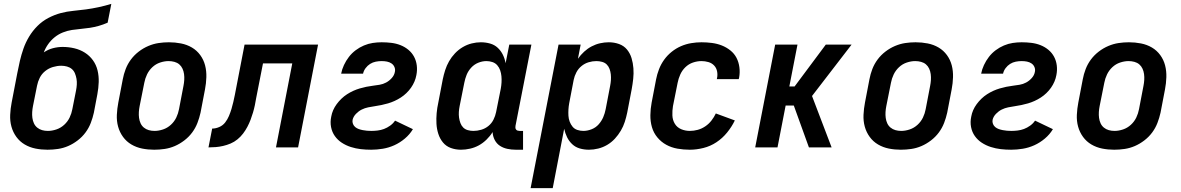

<svg xmlns="http://www.w3.org/2000/svg" viewBox="-20 -760 6090 990"><path d="M225 12Q193 12 163 6Q133 0 107.5 -15Q82 -30 64.5 -54Q47 -78 39 -107Q31 -136 32.5 -168Q34 -200 40 -231L69 -382Q75 -414 82.5 -446Q90 -478 101 -509.5Q112 -541 130 -571Q148 -601 173 -626Q198 -651 229.5 -667.5Q261 -684 293 -692.5Q325 -701 357.5 -704Q390 -707 423 -711.5Q456 -716 488.5 -723Q521 -730 554 -740L535 -643Q512 -633 489 -626.5Q466 -620 443 -616.5Q420 -613 397 -611Q374 -609 351 -605.5Q328 -602 305 -593Q282 -584 262.5 -568.5Q243 -553 228.5 -532.5Q214 -512 206 -490Q228 -505 253 -511.5Q278 -518 303 -518Q334 -518 363.5 -511Q393 -504 417.5 -488.5Q442 -473 459 -449.5Q476 -426 483 -397Q490 -368 489 -337Q488 -306 482 -274L464 -179Q458 -152 448 -126Q438 -100 421 -77Q404 -54 380.5 -36Q357 -18 331.5 -7Q306 4 279 8Q252 12 225 12ZM227 -85Q248 -85 270.5 -92.5Q293 -100 311 -116.5Q329 -133 339 -154Q349 -175 353 -197L372 -293Q375 -308 376 -323.5Q377 -339 374.5 -353.5Q372 -368 366.5 -381.5Q361 -395 350.5 -404Q340 -413 325.5 -417Q311 -421 296 -421Q275 -421 253 -414.5Q231 -408 213 -393.5Q195 -379 185 -359Q175 -339 171 -318L150 -213Q147 -198 146 -182.5Q145 -167 147 -152Q149 -137 155 -124Q161 -111 172 -102Q183 -93 197 -89Q211 -85 227 -85Z M775 12Q743 12 713 6Q683 0 657.5 -15Q632 -30 614.5 -54Q597 -78 589 -107Q581 -136 582.5 -168Q584 -200 590 -231L613 -351Q618 -378 628 -404Q638 -430 655 -453Q672 -476 695.5 -494Q719 -512 745 -523Q771 -534 797.5 -538Q824 -542 851 -542Q883 -542 913.5 -536Q944 -530 969.5 -515Q995 -500 1012.5 -476Q1030 -452 1037.5 -423Q1045 -394 1044 -362Q1043 -330 1037 -299L1014 -179Q1008 -152 998 -126Q988 -100 971 -77Q954 -54 930.5 -36Q907 -18 881.5 -7Q856 4 829 8Q802 12 775 12ZM777 -85Q798 -85 820.5 -92.5Q843 -100 861 -116.5Q879 -133 889 -154Q899 -175 903 -197L926 -317Q929 -332 930 -347.5Q931 -363 929 -378Q927 -393 921 -406Q915 -419 904.5 -428Q894 -437 879.5 -441Q865 -445 849 -445Q828 -445 805.5 -437.5Q783 -430 765.5 -413.5Q748 -397 738 -376Q728 -355 724 -333L700 -213Q697 -198 696 -182.5Q695 -167 697 -152Q699 -137 705 -124Q711 -111 722 -102Q733 -93 747 -89Q761 -85 777 -85Z M1403 0 1487 -433H1336L1301 -255Q1298 -236 1294 -217Q1290 -198 1284.5 -179.5Q1279 -161 1272 -142.5Q1265 -124 1255.5 -106Q1246 -88 1233.5 -71.5Q1221 -55 1204.5 -41.5Q1188 -28 1169 -20Q1150 -12 1130.5 -7.5Q1111 -3 1092 -1.5Q1073 0 1055 0L1074 -97Q1092 -97 1110.5 -105Q1129 -113 1141 -128.5Q1153 -144 1160.5 -162Q1168 -180 1173.5 -198Q1179 -216 1183 -234Q1187 -252 1191 -271L1241 -530H1620L1517 0Z M1894 12Q1866 12 1840 9Q1814 6 1789 -2Q1764 -10 1742.5 -24Q1721 -38 1706.5 -58.5Q1692 -79 1687 -105Q1682 -131 1688 -159Q1691 -176 1698 -192Q1705 -208 1716 -223Q1727 -238 1740.5 -251Q1754 -264 1769.5 -274Q1785 -284 1801.5 -291.5Q1818 -299 1835 -304Q1852 -309 1869 -312.5Q1886 -316 1903 -318Q1920 -320 1937.5 -323Q1955 -326 1971 -334.5Q1987 -343 2000 -357.5Q2013 -372 2016 -389Q2019 -402 2014 -414Q2009 -426 1998.5 -433Q1988 -440 1975 -442.5Q1962 -445 1948 -445Q1933 -445 1917.5 -442Q1902 -439 1888.5 -430.5Q1875 -422 1865 -408.5Q1855 -395 1852 -380H1739Q1743 -402 1753.5 -424.5Q1764 -447 1779 -466.5Q1794 -486 1814 -501Q1834 -516 1856.5 -525.5Q1879 -535 1902 -538.5Q1925 -542 1948 -542Q1973 -542 1998 -539Q2023 -536 2045.5 -527Q2068 -518 2086 -503Q2104 -488 2115 -467.5Q2126 -447 2129 -422.5Q2132 -398 2127 -373Q2124 -356 2117 -339.5Q2110 -323 2099.5 -308Q2089 -293 2075.5 -280Q2062 -267 2046.5 -257Q2031 -247 2014.5 -239.5Q1998 -232 1981 -227Q1964 -222 1947 -218.5Q1930 -215 1913 -212.5Q1896 -210 1878.5 -206.5Q1861 -203 1845 -195Q1829 -187 1815.5 -173Q1802 -159 1798 -142Q1796 -131 1800 -121Q1804 -111 1812 -104.5Q1820 -98 1830 -94.5Q1840 -91 1850.5 -89Q1861 -87 1872 -86Q1883 -85 1894 -85Q1910 -85 1927 -87Q1944 -89 1960 -95Q1976 -101 1991.5 -112Q2007 -123 2017 -138L2109 -94Q2093 -67 2067.5 -45.5Q2042 -24 2013 -11Q1984 2 1953.5 7Q1923 12 1894 12Z M2357 12Q2329 12 2304.5 3Q2280 -6 2264 -25.5Q2248 -45 2240 -70Q2232 -95 2230.5 -122Q2229 -149 2231.5 -176.5Q2234 -204 2240 -231L2263 -351Q2268 -375 2275.5 -398.5Q2283 -422 2295.5 -444Q2308 -466 2326 -485Q2344 -504 2366 -517Q2388 -530 2412 -536Q2436 -542 2459 -542Q2484 -542 2507 -535.5Q2530 -529 2546.5 -513.5Q2563 -498 2573 -477.5Q2583 -457 2587 -434L2606 -530H2720L2638 -111Q2637 -106 2637.5 -101Q2638 -96 2641 -92Q2644 -88 2649 -86.5Q2654 -85 2659 -85H2677V12H2640Q2617 12 2596 7.5Q2575 3 2558 -8Q2541 -19 2531 -38Q2521 -57 2520 -79Q2507 -58 2488.5 -40Q2470 -22 2449 -10.5Q2428 1 2404 6.5Q2380 12 2357 12ZM2421 -85Q2441 -85 2461.5 -91Q2482 -97 2498.5 -110.5Q2515 -124 2524.5 -143Q2534 -162 2538 -182L2562 -302Q2565 -318 2566 -334.5Q2567 -351 2565.5 -367Q2564 -383 2559 -397.5Q2554 -412 2544 -423.5Q2534 -435 2519 -440Q2504 -445 2488 -445Q2467 -445 2446 -436.5Q2425 -428 2409.5 -411Q2394 -394 2386 -374Q2378 -354 2374 -333L2350 -213Q2347 -198 2346 -183Q2345 -168 2347 -153.5Q2349 -139 2354 -125.5Q2359 -112 2368.5 -102.5Q2378 -93 2392 -89Q2406 -85 2421 -85Z M2716 210 2860 -530H2974L2960 -457Q2974 -477 2992 -493.5Q3010 -510 3031 -521Q3052 -532 3074.5 -537Q3097 -542 3119 -542Q3147 -542 3172 -533Q3197 -524 3213 -504.5Q3229 -485 3236.5 -460Q3244 -435 3246 -408Q3248 -381 3245 -353.5Q3242 -326 3237 -299L3214 -179Q3209 -155 3201.5 -131.5Q3194 -108 3181 -86Q3168 -64 3150.5 -45Q3133 -26 3111 -13Q3089 0 3064.5 6Q3040 12 3017 12Q2992 12 2969.5 5.5Q2947 -1 2930.5 -16.5Q2914 -32 2904 -52.5Q2894 -73 2889 -96L2830 210ZM2988 -85Q3009 -85 3030.5 -93.5Q3052 -102 3067 -119Q3082 -136 3090.5 -156Q3099 -176 3103 -197L3126 -317Q3129 -332 3130 -347Q3131 -362 3129.5 -376.5Q3128 -391 3123 -404.5Q3118 -418 3108.5 -427.5Q3099 -437 3084.5 -441Q3070 -445 3055 -445Q3035 -445 3015 -439Q2995 -433 2978.5 -419.5Q2962 -406 2952 -387Q2942 -368 2938 -348L2915 -228Q2912 -212 2911 -195.5Q2910 -179 2911 -163Q2912 -147 2917.5 -132.5Q2923 -118 2932.5 -106.5Q2942 -95 2957 -90Q2972 -85 2988 -85Z M3537 12Q3504 12 3473 6.5Q3442 1 3415.5 -13.5Q3389 -28 3369.5 -51.5Q3350 -75 3341.5 -104.5Q3333 -134 3333.5 -166.5Q3334 -199 3340 -231L3363 -351Q3368 -377 3378 -403Q3388 -429 3404.5 -452Q3421 -475 3443.5 -493Q3466 -511 3491.5 -522Q3517 -533 3544 -537.5Q3571 -542 3597 -542Q3624 -542 3651 -538.5Q3678 -535 3702 -525.5Q3726 -516 3746 -500Q3766 -484 3777.5 -462Q3789 -440 3792.5 -413Q3796 -386 3791 -359L3789 -352H3676L3677 -356Q3681 -374 3677.5 -392Q3674 -410 3662 -422.5Q3650 -435 3632.5 -440Q3615 -445 3597 -445Q3575 -445 3553 -437.5Q3531 -430 3514 -413.5Q3497 -397 3487.5 -375.5Q3478 -354 3474 -333L3450 -213Q3446 -189 3447 -165Q3448 -141 3459.5 -122Q3471 -103 3492 -94Q3513 -85 3537 -85Q3557 -85 3577.5 -90.5Q3598 -96 3616.5 -108.5Q3635 -121 3648.5 -138.5Q3662 -156 3671 -175L3769 -139Q3753 -106 3729 -76.5Q3705 -47 3674 -26.5Q3643 -6 3607 3Q3571 12 3537 12Z M3874 0 3977 -530H4092L4050 -314H4077L4238 -530H4371L4167 -265L4268 0H4151L4073 -216H4031L3989 0Z M4625 12Q4593 12 4563 6Q4533 0 4507.5 -15Q4482 -30 4464.5 -54Q4447 -78 4439 -107Q4431 -136 4432.5 -168Q4434 -200 4440 -231L4463 -351Q4468 -378 4478 -404Q4488 -430 4505 -453Q4522 -476 4545.5 -494Q4569 -512 4595 -523Q4621 -534 4647.5 -538Q4674 -542 4701 -542Q4733 -542 4763.5 -536Q4794 -530 4819.5 -515Q4845 -500 4862.5 -476Q4880 -452 4887.5 -423Q4895 -394 4894 -362Q4893 -330 4887 -299L4864 -179Q4858 -152 4848 -126Q4838 -100 4821 -77Q4804 -54 4780.5 -36Q4757 -18 4731.5 -7Q4706 4 4679 8Q4652 12 4625 12ZM4627 -85Q4648 -85 4670.5 -92.5Q4693 -100 4711 -116.5Q4729 -133 4739 -154Q4749 -175 4753 -197L4776 -317Q4779 -332 4780 -347.5Q4781 -363 4779 -378Q4777 -393 4771 -406Q4765 -419 4754.5 -428Q4744 -437 4729.5 -441Q4715 -445 4699 -445Q4678 -445 4655.5 -437.5Q4633 -430 4615.5 -413.5Q4598 -397 4588 -376Q4578 -355 4574 -333L4550 -213Q4547 -198 4546 -182.5Q4545 -167 4547 -152Q4549 -137 4555 -124Q4561 -111 4572 -102Q4583 -93 4597 -89Q4611 -85 4627 -85Z M5194 12Q5166 12 5140 9Q5114 6 5089 -2Q5064 -10 5042.5 -24Q5021 -38 5006.5 -58.5Q4992 -79 4987 -105Q4982 -131 4988 -159Q4991 -176 4998 -192Q5005 -208 5016 -223Q5027 -238 5040.5 -251Q5054 -264 5069.5 -274Q5085 -284 5101.5 -291.5Q5118 -299 5135 -304Q5152 -309 5169 -312.5Q5186 -316 5203 -318Q5220 -320 5237.5 -323Q5255 -326 5271 -334.5Q5287 -343 5300 -357.5Q5313 -372 5316 -389Q5319 -402 5314 -414Q5309 -426 5298.5 -433Q5288 -440 5275 -442.5Q5262 -445 5248 -445Q5233 -445 5217.5 -442Q5202 -439 5188.5 -430.5Q5175 -422 5165 -408.5Q5155 -395 5152 -380H5039Q5043 -402 5053.5 -424.5Q5064 -447 5079 -466.5Q5094 -486 5114 -501Q5134 -516 5156.5 -525.5Q5179 -535 5202 -538.5Q5225 -542 5248 -542Q5273 -542 5298 -539Q5323 -536 5345.5 -527Q5368 -518 5386 -503Q5404 -488 5415 -467.5Q5426 -447 5429 -422.5Q5432 -398 5427 -373Q5424 -356 5417 -339.5Q5410 -323 5399.5 -308Q5389 -293 5375.5 -280Q5362 -267 5346.5 -257Q5331 -247 5314.5 -239.5Q5298 -232 5281 -227Q5264 -222 5247 -218.5Q5230 -215 5213 -212.5Q5196 -210 5178.5 -206.5Q5161 -203 5145 -195Q5129 -187 5115.5 -173Q5102 -159 5098 -142Q5096 -131 5100 -121Q5104 -111 5112 -104.5Q5120 -98 5130 -94.5Q5140 -91 5150.5 -89Q5161 -87 5172 -86Q5183 -85 5194 -85Q5210 -85 5227 -87Q5244 -89 5260 -95Q5276 -101 5291.5 -112Q5307 -123 5317 -138L5409 -94Q5393 -67 5367.5 -45.5Q5342 -24 5313 -11Q5284 2 5253.5 7Q5223 12 5194 12Z M5725 12Q5693 12 5663 6Q5633 0 5607.5 -15Q5582 -30 5564.5 -54Q5547 -78 5539 -107Q5531 -136 5532.5 -168Q5534 -200 5540 -231L5563 -351Q5568 -378 5578 -404Q5588 -430 5605 -453Q5622 -476 5645.5 -494Q5669 -512 5695 -523Q5721 -534 5747.5 -538Q5774 -542 5801 -542Q5833 -542 5863.5 -536Q5894 -530 5919.5 -515Q5945 -500 5962.5 -476Q5980 -452 5987.5 -423Q5995 -394 5994 -362Q5993 -330 5987 -299L5964 -179Q5958 -152 5948 -126Q5938 -100 5921 -77Q5904 -54 5880.5 -36Q5857 -18 5831.5 -7Q5806 4 5779 8Q5752 12 5725 12ZM5727 -85Q5748 -85 5770.5 -92.5Q5793 -100 5811 -116.5Q5829 -133 5839 -154Q5849 -175 5853 -197L5876 -317Q5879 -332 5880 -347.5Q5881 -363 5879 -378Q5877 -393 5871 -406Q5865 -419 5854.5 -428Q5844 -437 5829.5 -441Q5815 -445 5799 -445Q5778 -445 5755.5 -437.5Q5733 -430 5715.5 -413.5Q5698 -397 5688 -376Q5678 -355 5674 -333L5650 -213Q5647 -198 5646 -182.5Q5645 -167 5647 -152Q5649 -137 5655 -124Q5661 -111 5672 -102Q5683 -93 5697 -89Q5711 -85 5727 -85Z"/></svg>

Font: Lode
Style: Bold Italic
Weight: 700
Italic angle: -11°
Monospace: yes
Designer: Belleve Invis
Foundry: Belleve Invis
Version: Version 29.2.0; ttfautohint (v1.8.3)